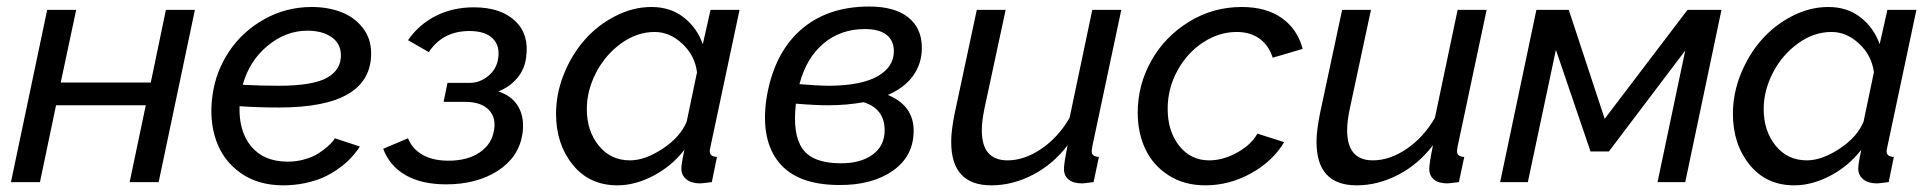

<svg xmlns="http://www.w3.org/2000/svg" viewBox="-20 -552 5857 582"><path d="M13.2 0 123 -522H210.9L164.1 -301.8H437L482.9 -522H570.8L460.9 0H373L421.9 -232.9H149.9L101.1 0Z M852.1 -62Q879.4 -62 904.3 -69.3Q929.2 -76.7 945.1 -86.9Q960.9 -97.2 972.9 -107.7Q984.9 -118.2 990.2 -125.5L995.1 -132.8L1070.8 -107.9Q1069.3 -105.5 1066.7 -101.3Q1064 -97.2 1054 -85Q1043.9 -72.8 1032 -61.5Q1020 -50.3 1000 -36.6Q980 -22.9 957.5 -13.2Q935.1 -3.4 903.8 3.2Q872.6 9.8 838.9 9.8Q762.2 9.8 709.2 -27.8Q656.2 -65.4 635 -126.7Q613.8 -188 624 -262.2Q633.8 -335.4 674.8 -396.5Q715.8 -457.5 781.7 -494.1Q847.7 -530.8 924.8 -530.8Q973.6 -530.8 1013.7 -515.6Q1053.7 -500.5 1079.3 -468Q1105 -435.5 1105 -390.1Q1105 -226.1 826.2 -226.1Q764.6 -226.1 706.1 -230Q703.6 -153.3 741.9 -107.7Q780.3 -62 852.1 -62ZM912.1 -459Q846.2 -459 791 -413.1Q735.8 -367.2 715.8 -294.9Q774.4 -292 824.2 -292Q929.2 -292 972.4 -316.9Q1015.6 -341.8 1013.2 -388.2Q1011.7 -421.9 983.6 -440.4Q955.6 -459 912.1 -459Z M1332.5 6.8Q1257.8 6.8 1209.2 -21.2Q1160.6 -49.3 1141.6 -101.1L1216.8 -132.8Q1230 -100.1 1261.2 -82.5Q1292.5 -64.9 1339.8 -64.9Q1397 -64.9 1433.8 -89.8Q1470.7 -114.7 1477.5 -157.2Q1484.4 -195.3 1461.7 -219Q1439 -242.7 1391.6 -243.2H1324.7L1336.4 -300.8H1403.8Q1434.6 -300.8 1459.7 -321.5Q1484.9 -342.3 1489.7 -373Q1496.6 -412.1 1473.9 -435.1Q1451.2 -458 1402.8 -458Q1322.3 -458 1279.8 -394L1216.8 -430.2Q1250 -478 1301.3 -503.9Q1352.5 -529.8 1416.5 -529.8Q1497.1 -529.8 1541 -489Q1585 -448.2 1574.7 -377Q1570.3 -342.3 1547.9 -315.4Q1525.4 -288.6 1490.7 -274.9Q1533.7 -260.7 1552.2 -226.8Q1570.8 -192.9 1563.5 -145Q1551.8 -74.2 1488 -33.7Q1424.3 6.8 1332.5 6.8Z M1665.5 -207Q1665.5 -268.6 1689.5 -327.9Q1713.4 -387.2 1752.7 -431.6Q1792 -476.1 1845.5 -503.4Q1898.9 -530.8 1954.6 -530.8Q2012.2 -530.8 2052.5 -499.3Q2092.8 -467.8 2110.4 -418L2133.8 -522H2221.7L2133.8 -107.9Q2131.3 -95.7 2131.3 -95.2Q2131.3 -85.4 2136.5 -81.3Q2141.6 -77.1 2153.3 -76.2L2137.7 0Q2107.4 3.9 2102.5 3.9Q2075.7 3.9 2060.5 -8.5Q2045.4 -21 2045.4 -41Q2045.4 -55.7 2054.7 -98.1Q2016.1 -48.3 1960.7 -19.3Q1905.3 9.8 1851.6 9.8Q1766.6 9.8 1716.1 -52.7Q1665.5 -115.2 1665.5 -207ZM2061.5 -183.1 2092.8 -333Q2086.4 -383.8 2048.3 -419.4Q2010.3 -455.1 1964.4 -455.1Q1910.6 -455.1 1862.5 -420.2Q1814.5 -385.3 1786.6 -331.3Q1758.8 -277.3 1758.8 -221.2Q1758.8 -155.3 1794.9 -110.6Q1831.1 -65.9 1889.6 -65.9Q1935.1 -65.9 1988.5 -101.1Q2042 -136.2 2061.5 -183.1Z M2671.4 -264.2Q2749.5 -231.9 2749.5 -155.8Q2749.5 -78.6 2686.3 -34.4Q2623 9.8 2522.5 8.8Q2397 8.3 2341.6 -59.1Q2286.1 -126.5 2302.7 -249Q2323.7 -386.2 2404.8 -459.2Q2485.8 -532.2 2614.7 -532.2Q2691.9 -532.2 2733.2 -499.3Q2774.4 -466.3 2774.4 -407.2Q2774.4 -359.9 2748.3 -323Q2722.2 -286.1 2671.4 -264.2ZM2601.6 -463.9Q2528.3 -463.9 2476.3 -420.2Q2424.3 -376.5 2403.3 -296.9Q2460.4 -292 2497.6 -292Q2593.3 -293.5 2641.4 -321.5Q2689.5 -349.6 2689.5 -397Q2689.5 -428.7 2667.5 -446.3Q2645.5 -463.9 2601.6 -463.9ZM2526.4 -57.1Q2587.4 -56.2 2624.5 -82.8Q2661.6 -109.4 2661.6 -157.2Q2661.6 -222.2 2597.7 -242.2Q2546.4 -232.9 2490.7 -232.9Q2449.7 -232.9 2392.6 -237.8Q2381.8 -145 2412.4 -101.3Q2442.9 -57.6 2526.4 -57.1Z M2863.3 -122.1Q2863.3 -156.7 2874 -209L2940.9 -522H3028.3L2964.8 -226.1Q2956.1 -185.5 2956.1 -157.2Q2956.1 -65.9 3034.2 -65.9Q3085 -65.9 3136.2 -100.6Q3187.5 -135.3 3222.2 -194.8L3291 -522H3378.9L3291 -107.9Q3289.1 -98.1 3289.1 -95.2Q3289.1 -85.4 3294.2 -81.3Q3299.3 -77.1 3311 -76.2L3294.9 0Q3264.6 3.9 3260.3 3.9Q3233.4 3.9 3219.2 -7.8Q3205.1 -19.5 3205.1 -40Q3205.1 -57.1 3216.3 -111.8Q3171.9 -53.7 3110.6 -22Q3049.3 9.8 2984.9 9.8Q2863.3 9.8 2863.3 -122.1Z M3428.7 -210.9Q3428.7 -293.9 3469.5 -367.2Q3510.3 -440.4 3583.5 -485.6Q3656.7 -530.8 3743.7 -530.8Q3818.4 -530.8 3865.7 -497.1Q3913.1 -463.4 3928.7 -403.8L3837.9 -377Q3825.7 -415 3797.6 -435.1Q3769.5 -455.1 3728.5 -455.1Q3675.8 -455.1 3627.4 -423.8Q3579.1 -392.6 3549.3 -338.4Q3519.5 -284.2 3519.5 -222.2Q3519.5 -154.3 3554.4 -110.1Q3589.4 -65.9 3645.5 -65.9Q3688 -65.9 3730.7 -89.8Q3773.4 -113.8 3791.5 -147L3872.6 -121.1Q3837.9 -63 3772.2 -26.6Q3706.5 9.8 3633.8 9.8Q3569.8 9.8 3522.7 -20.3Q3475.6 -50.3 3452.1 -99.6Q3428.7 -148.9 3428.7 -210.9Z M3970.7 -122.1Q3970.7 -156.7 3981.4 -209L4048.3 -522H4135.7L4072.3 -226.1Q4063.5 -185.5 4063.5 -157.2Q4063.5 -65.9 4141.6 -65.9Q4192.4 -65.9 4243.7 -100.6Q4294.9 -135.3 4329.6 -194.8L4398.4 -522H4486.3L4398.4 -107.9Q4396.5 -98.1 4396.5 -95.2Q4396.5 -85.4 4401.6 -81.3Q4406.7 -77.1 4418.5 -76.2L4402.3 0Q4372.1 3.9 4367.7 3.9Q4340.8 3.9 4326.7 -7.8Q4312.5 -19.5 4312.5 -40Q4312.5 -57.1 4323.7 -111.8Q4279.3 -53.7 4218 -22Q4156.7 9.8 4092.3 9.8Q3970.7 9.8 3970.7 -122.1Z M4527.3 0 4637.2 -522H4735.4L4844.2 -191.9L5095.2 -522H5198.2L5088.4 0H5004.4L5088.4 -398.9L4856.9 -92.8H4801.3L4696.3 -400.9L4611.3 0Z M5232.9 -207Q5232.9 -268.6 5256.8 -327.9Q5280.8 -387.2 5320.1 -431.6Q5359.4 -476.1 5412.8 -503.4Q5466.3 -530.8 5522 -530.8Q5579.6 -530.8 5619.9 -499.3Q5660.2 -467.8 5677.7 -418L5701.2 -522H5789.1L5701.2 -107.9Q5698.7 -95.7 5698.7 -95.2Q5698.7 -85.4 5703.9 -81.3Q5709 -77.1 5720.7 -76.2L5705.1 0Q5674.8 3.9 5669.9 3.9Q5643.1 3.9 5627.9 -8.5Q5612.8 -21 5612.8 -41Q5612.8 -55.7 5622.1 -98.1Q5583.5 -48.3 5528.1 -19.3Q5472.7 9.8 5418.9 9.8Q5334 9.8 5283.4 -52.7Q5232.9 -115.2 5232.9 -207ZM5628.9 -183.1 5660.2 -333Q5653.8 -383.8 5615.7 -419.4Q5577.6 -455.1 5531.7 -455.1Q5478 -455.1 5429.9 -420.2Q5381.8 -385.3 5354 -331.3Q5326.2 -277.3 5326.2 -221.2Q5326.2 -155.3 5362.3 -110.6Q5398.4 -65.9 5457 -65.9Q5502.4 -65.9 5555.9 -101.1Q5609.4 -136.2 5628.9 -183.1Z"/></svg>

Font: Rawline Medium
Style: Italic
Weight: 500
Italic angle: -12°
Designer: Matt McInerney, Pablo Impallari, Rodrigo Fuenzalida
Foundry: Matt McInerney, Pablo Impallari, Rodrigo Fuenzalida
Version: Version 4.020;PS 004.020;hotconv 1.0.88;makeotf.lib2.5.64775